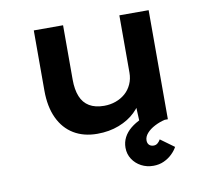

<svg xmlns="http://www.w3.org/2000/svg" viewBox="-81 -620 1002 917"><g transform="rotate(-10 420.5 -161.0)"><path d="M354 10Q288 10 240 -19Q192 -48 166 -103.5Q140 -159 140 -237V-529H282V-265Q282 -217 295.5 -183.5Q309 -150 337.5 -133Q366 -116 409 -116Q439 -116 465.5 -125.5Q492 -135 512 -152.5Q532 -170 543.5 -195.5Q555 -221 555 -251V-529H697V0H562L557 -109L583 -121Q570 -88 538.5 -57.5Q507 -27 459.5 -8.5Q412 10 354 10ZM591 207Q559 207 532.5 193Q506 179 490 154.5Q474 130 474 99Q474 72 486 49Q498 26 520 8Q542 -10 573 -24Q604 -38 641 -48L682 0Q656 6 632 18.5Q608 31 593.5 47.5Q579 64 579 82Q579 96 587 104Q595 112 609 112Q619 112 627 106Q635 100 642 88L708 136Q699 153 682 169.5Q665 186 642 196.5Q619 207 591 207Z"/></g></svg>

Font: Lexend Giga SemiBold
Style: Regular
Weight: 600
Designer: Bonnie Shaver-Troup, Thomas Jockin
Foundry: Lexend
Version: Version 1.007